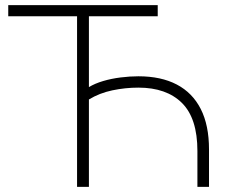

<svg xmlns="http://www.w3.org/2000/svg" viewBox="-20 -725 893 745"><path d="M279 0V-662H12V-705H592V-662H325V-387Q348 -401 380 -410.5Q412 -420 448 -424.5Q484 -429 517 -429Q605 -429 666 -397Q727 -365 759 -302Q791 -239 791 -145V0H746V-139Q746 -266 686 -325.5Q626 -385 517 -385Q466 -385 416 -374.5Q366 -364 325 -339V0Z"/></svg>

Font: Nunito Sans 10pt ExtraLight
Style: Regular
Weight: 250
Designer: Vernon Adams
Foundry: Vernon Adams
Version: Version 3.101;gftools[0.9.27]